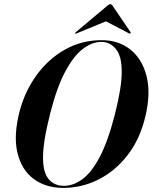

<svg xmlns="http://www.w3.org/2000/svg" viewBox="-20 -907 745 937"><path d="M476.5 -711Q558 -711 615.5 -665.8Q673 -620.5 694.8 -537.2Q716.5 -454 690 -341Q664 -229.5 603.5 -151Q543 -72.5 461 -31.2Q379 10 288.5 10Q203 10 143.8 -34.2Q84.5 -78.5 64.8 -162.8Q45 -247 76.5 -367Q103 -465 160.5 -543Q218 -621 298.8 -666Q379.5 -711 476.5 -711ZM292.5 0Q335.5 0 379.5 -30.5Q423.5 -61 464.8 -137.2Q506 -213.5 541 -350Q558 -417.5 566 -468.2Q574 -519 574 -556Q574.5 -632 546 -667.2Q517.5 -702.5 474 -702.5Q428.5 -702.5 383.2 -667.5Q338 -632.5 297.5 -556Q257 -479.5 225.5 -355.5Q207 -282.5 198.5 -230Q190 -177.5 190 -140.5Q189.5 -66.5 217.2 -33.2Q245 0 292.5 0ZM355 -744.5Q349 -741.5 347 -743.5Q345 -746 350 -750L502.5 -878Q512.5 -887 518 -887Q524 -887 530 -878L617 -750Q619.5 -745.5 616 -743.5Q614 -741.5 609 -744.5L497 -803Z"/></svg>

Font: Fraunces 144pt S000 SemiBold
Style: Italic
Weight: 600
Italic angle: -16°
Version: Version 1.000; ttfautohint (v1.8.3)